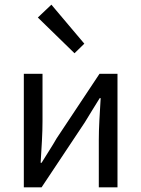

<svg xmlns="http://www.w3.org/2000/svg" viewBox="-20 -802 605 822"><path d="M82 0V-486H162V-284Q162 -245 159.5 -198.5Q157 -152 154 -105H158Q172 -128 190.5 -157Q209 -186 222 -209L406 -486H483V0H403V-202Q403 -241 405.5 -287.5Q408 -334 411 -382H407Q393 -359 374.5 -329.5Q356 -300 343 -278L158 0ZM299 -574 142 -727 200 -782 341 -615Z"/></svg>

Font: Pinyin1712
Style: Regular
Weight: 400
Version: Version 1